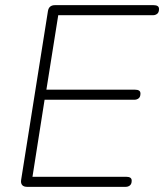

<svg xmlns="http://www.w3.org/2000/svg" viewBox="-20 -725 637 745"><path d="M85 0Q72 0 66 -7Q60 -14 62 -27L166 -682Q168 -694 175 -699.5Q182 -705 193 -705H576Q586 -705 591.5 -701.5Q597 -698 597 -690Q597 -677 590 -671.5Q583 -666 574 -666H206L160 -377H504Q514 -377 519.5 -373.5Q525 -370 525 -362Q525 -349 518 -343.5Q511 -338 502 -338H153L106 -39H470Q480 -39 485.5 -35.5Q491 -32 491 -24Q491 -11 484 -5.5Q477 0 468 0Z"/></svg>

Font: Nunito ExtraLight ExtraLight
Style: Italic
Weight: 250
Italic angle: -9°
Version: Version 3.602